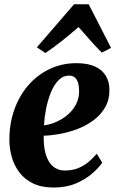

<svg xmlns="http://www.w3.org/2000/svg" viewBox="-20 -848 538 880"><path d="M448.5 -102.5Q435 -81.5 405 -54.8Q375 -28 330 -8.2Q285 11.5 226 11.5Q171 11.5 132.2 -7Q93.5 -25.5 69.5 -57Q45.5 -88.5 34.2 -127.5Q23 -166.5 23 -207.5Q23 -282.5 46 -346.5Q69 -410.5 110.5 -458Q152 -505.5 208.2 -532Q264.5 -558.5 330 -558.5Q382.5 -558.5 415.8 -543Q449 -527.5 465 -500.5Q481 -473.5 481.5 -440Q482.5 -393 462.8 -357.8Q443 -322.5 410 -297.8Q377 -273 337 -257.5Q297 -242 256 -234.5Q215 -227 180.5 -226Q179.5 -190 185 -160.8Q190.5 -131.5 202.5 -110.5Q214.5 -89.5 233.2 -78Q252 -66.5 277.5 -66.5Q312.5 -66.5 339.8 -78Q367 -89.5 387.8 -107.5Q408.5 -125.5 423.5 -143.5ZM297.5 -501.5Q268.5 -501.5 247.8 -480Q227 -458.5 213 -423.8Q199 -389 191.2 -349.5Q183.5 -310 181.5 -273.5Q200.5 -275.5 222.8 -283.2Q245 -291 266.5 -304.5Q288 -318 305.5 -337Q323 -356 333.2 -380.5Q343.5 -405 342.5 -434.5Q341.5 -469 330 -485.2Q318.5 -501.5 297.5 -501.5ZM188 -605 149 -631 319.5 -828.5H386.5L489 -628.5L446.5 -607Q420 -633 393.2 -663.8Q366.5 -694.5 340 -724Q305 -693.5 266.2 -662.5Q227.5 -631.5 188 -605Z"/></svg>

Font: Merriweather 48pt ExtraBold
Style: Italic
Weight: 800
Italic angle: -7.8°
Version: Version 2.101